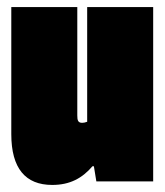

<svg xmlns="http://www.w3.org/2000/svg" viewBox="-20 -514 468 544"><path d="M12 -134C12 -37 52 10 128 10C178 10 213 -9 242 -43H246L253 0H414V-494H227V-169C222 -167 217 -166 213 -166C201 -166 199 -173 199 -187V-494H12Z"/></svg>

Font: Blinker Headline
Style: Regular
Weight: 900
Width: 4
Designer: Juergen Huber
Foundry: supertype
Version: Version 1.015;PS 1.15;hotconv 1.0.88;makeotf.lib2.5.647800